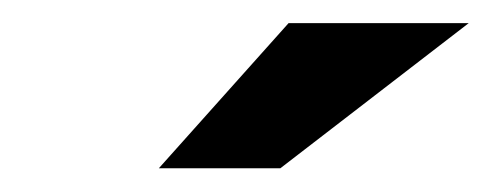

<svg xmlns="http://www.w3.org/2000/svg" viewBox="-20 -744 416 162"><path d="M114 -602H216.5L375.5 -724.5H223.5Z"/></svg>

Font: Anybody UltraCondensed Thin Black
Style: Italic
Weight: 900
Italic angle: -10°
Version: Version 1.111